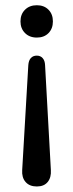

<svg xmlns="http://www.w3.org/2000/svg" viewBox="-20 -511 274 719"><path d="M63.1 125.8 86 -266.8Q87.2 -284.5 95.5 -293.6Q103.8 -302.7 117.9 -302.7Q131.4 -302.7 139.8 -293.3Q148.2 -283.9 148.8 -266.8L170.5 125.8Q172.3 153.8 158.6 170.5Q144.9 187.3 117.9 187.3Q90.5 187.3 75.8 170.5Q61.2 153.8 63.1 125.8ZM56.7 -430.8Q56.7 -457.9 73.7 -474.6Q90.6 -491.4 117.9 -491.4Q145.2 -491.4 161.6 -474.6Q178.1 -457.9 178.1 -430.8Q178.1 -403.8 161.6 -387Q145.2 -370.3 117.9 -370.3Q90.6 -370.3 73.7 -387.2Q56.7 -404.2 56.7 -430.8Z"/></svg>

Font: SN Pro Thin
Style: Regular
Weight: 200
Designer: Tobias Whetton
Foundry: Supernotes
Version: Version 1.003;Glyphs 3.3 (3324)